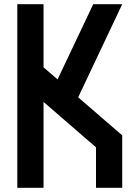

<svg xmlns="http://www.w3.org/2000/svg" viewBox="-20 -895 665 915"><path d="M187.5 0H62.5V-875H187.5V-574.2L254.4 -516.6L424.3 -875H562.5L352.5 -431.2L562.5 -250V0H437.5V-192.9L187.5 -409.2Z"/></svg>

Font: Oldtimer
Style: Regular
Weight: 400
Designer: GGBotNet
Foundry: GGBotNet
Version: 1.00